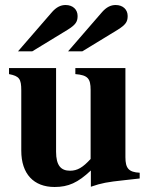

<svg xmlns="http://www.w3.org/2000/svg" viewBox="-20 -733 596 767"><path d="M538 -20V-43C494 -45 481 -61 481 -105V-461H281V-437C331 -433 342 -419 342 -374V-98C311 -64 289 -51 260 -51C224 -51 204 -71 204 -127V-461H16V-437C57 -429 65 -418 65 -372V-131C65 -38 115 14 198 14C253 14 291 -3 343 -52V13C386 -2 410 -6 475 -13ZM52 -528H109L250 -614C282 -634 290 -646 290 -669C290 -695 271 -713 242 -713C222 -713 205 -704 188 -685ZM252 -528H309L450 -614C482 -634 490 -646 490 -669C490 -695 471 -713 442 -713C422 -713 405 -704 388 -685Z"/></svg>

Font: XITS Math
Style: Bold
Weight: 700
Designer: MicroPress Inc., with final additions and corrections provided by Coen Hoffman, Elsevier (retired)
Version: Version 1.302